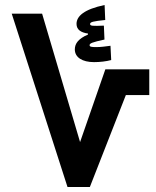

<svg xmlns="http://www.w3.org/2000/svg" viewBox="-20 -748 626 768"><path d="M250 0H339.4L483.4 -367.7H577.1V-470.7H401.4L300.3 -179.7L148.4 -693.4H26.9ZM356 -499.5C379.4 -499.5 405.3 -502.4 424.8 -507.8L421.9 -564.9C403.8 -562.5 384.3 -559.6 365.2 -559.6C344.7 -559.6 338.4 -561 338.4 -567.4C338.4 -574.7 348.6 -579.1 397.9 -589.8L395.5 -645.5C350.6 -643.6 340.3 -644 340.3 -651.9C340.3 -660.2 353 -663.1 400.9 -668L398.4 -728C316.9 -710.9 286.1 -683.6 286.1 -652.3C286.1 -628.9 304.2 -617.7 332 -613.8V-609.9C293.9 -593.3 279.3 -574.2 279.3 -550.3C279.3 -518.6 309.1 -499.5 356 -499.5Z"/></svg>

Font: Cascadia Mono SemiBold
Style: Regular
Weight: 600
Monospace: yes
Designer: Aaron Bell
Foundry: Saja Typeworks
Version: Version 2404.023